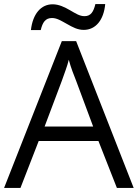

<svg xmlns="http://www.w3.org/2000/svg" viewBox="-20 -918 673 938"><path d="M551 0H633L352 -717H282L0 0H80L169 -229H461ZM435 -300H198L282 -523C295 -561 309 -595 316 -626C327 -585 341 -551 352 -523ZM131 -771H179C188 -809 202 -830 234 -830C258 -830 278 -817 307 -801C335 -785 359 -772 389 -772C448 -772 487 -821 494 -898H446C437 -861 424 -839 393 -839C369 -839 350 -852 322 -868C296 -883 268 -897 237 -897C180 -897 140 -850 131 -771Z"/></svg>

Font: Frost Regular
Style: Regular
Weight: 400
Designer: Lee Frost
Foundry: Lee Frost for Ice Communication Norge AS
Version: Version 2.011;hotconv 1.0.107;makeotfexe 2.5.65593